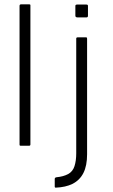

<svg xmlns="http://www.w3.org/2000/svg" viewBox="-20 -671 520 884"><path d="M114 0H75Q70 0 70 -5V-644Q70 -651 77 -651H114Q121 -651 120 -646V-6Q120 0 114 0ZM232 188V153Q232 146 241 145Q272 142 293.5 130.5Q315 119 323 94Q331 69 331 35V-493Q331 -499 337 -499H377Q381 -499 381 -493V39Q381 92 364 125.5Q347 159 313 176Q282 191 237 193Q232 193 232 188ZM327 -599V-644Q327 -650 335 -650H378Q385 -650 385 -644V-599Q385 -591 379 -591H336Q327 -591 327 -599Z"/></svg>

Font: Vivano Light
Style: Regular
Weight: 300
Designer: Joe Prince, Josias Burgherr
Version: Version 2.064;September 19, 2022;FontCreator 14.0.0.2877 64-